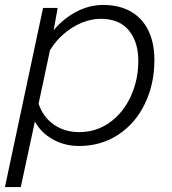

<svg xmlns="http://www.w3.org/2000/svg" viewBox="-27 -578 697 776"><path d="M597 -335Q597 -239 559 -159.5Q521 -80 451.5 -34Q382 12 292 12Q235 12 187 -14.5Q139 -41 114 -87L57 178H-7L147 -546H206L190 -456Q229 -503 281.5 -530.5Q334 -558 389 -558Q455 -558 501.5 -531.5Q548 -505 572.5 -455Q597 -405 597 -335ZM293 -44Q362 -44 416.5 -83Q471 -122 501.5 -188.5Q532 -255 532 -332Q532 -409 493.5 -455.5Q455 -502 380 -502Q343 -502 304.5 -486.5Q266 -471 232.5 -442.5Q199 -414 175 -375L129 -159Q147 -105 190.5 -74.5Q234 -44 293 -44Z"/></svg>

Font: Azeret Mono Light
Style: Italic
Weight: 300
Italic angle: -12°
Designer: Martin Vácha
Foundry: Displaay
Version: Version 1.000; Glyphs 3.0.3, build 3074